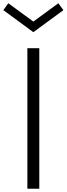

<svg xmlns="http://www.w3.org/2000/svg" viewBox="-60 -1155 408 1175"><path d="M107.5 0H180.5V-860H107.5ZM144 -958 328 -1093 297 -1135 144 -1023 -9 -1135 -39.5 -1093Z"/></svg>

Font: Spartan
Style: Regular
Weight: 400
Designer: Matt Bailey, Mirko Velimirovic
Foundry: Matt Bailey
Version: Version 1.003; ttfautohint (v1.8.3)